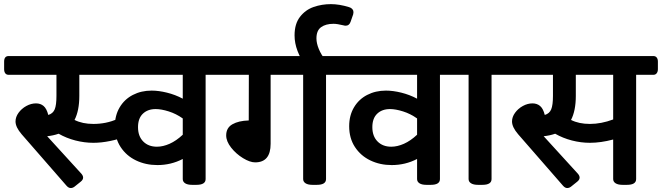

<svg xmlns="http://www.w3.org/2000/svg" viewBox="-51 -904 3237 939"><path d="M589.4 -260.3Q589.4 -246.1 571.3 -238.8Q530.3 -223.1 487.3 -214.4Q444.3 -205.6 405.8 -205.6Q361.8 -205.6 317.6 -217Q273.4 -228.5 235.8 -250Q209 -240.7 179.7 -237.8L347.2 -54.2Q355.5 -44.4 355.5 -35.6Q355.5 -24.4 343.3 -15.1L313.5 8.8Q304.7 15.6 294.9 15.6Q284.2 15.6 274.4 4.4L54.7 -247.6Q24.9 -282.2 24.9 -310.1Q24.9 -332 39.8 -352.5Q54.7 -373 77.9 -385.7Q101.1 -398.4 125 -398.4Q147 -398.4 162.1 -385.7Q177.2 -373 185.1 -341.8Q208 -348.6 216.6 -369.4Q225.1 -390.1 225.1 -435.1V-538.1H-8.8Q-19.5 -538.1 -25.1 -545.4Q-30.8 -552.7 -30.8 -565.9V-602.5Q-30.8 -629.9 -8.8 -629.9H551.3Q561.5 -629.9 567.4 -622.8Q573.2 -615.7 573.2 -602.5V-565.9Q573.2 -553.2 567.4 -545.7Q561.5 -538.1 551.3 -538.1H336.9V-435.1Q336.9 -362.8 313.5 -317.4Q352.1 -297.9 405.8 -297.9Q436.5 -297.9 465.6 -303.7Q494.6 -309.6 527.8 -323.2Q538.6 -326.2 541.5 -326.2Q556.2 -326.2 564.9 -310.1L584 -275.9Q589.4 -267.6 589.4 -260.3Z M1060.5 -602.5V-565.9Q1060.5 -552.7 1054.9 -545.4Q1049.3 -538.1 1039.1 -538.1H954.6V-28.3Q954.6 0 909.7 0H888.2Q866.2 0 854.5 -7.6Q842.8 -15.1 842.8 -28.3V-126.5Q785.2 -96.7 718.8 -96.7Q661.6 -96.7 614.3 -119.4Q566.9 -142.1 538.8 -185.1Q510.7 -228 510.7 -286.6Q510.7 -339.4 534.2 -378.9Q557.6 -418.5 598.6 -439.7Q639.6 -460.9 690.4 -460.9Q725.1 -460.9 765.6 -450.9Q806.2 -440.9 842.8 -421.4V-538.1H464.4Q453.6 -538.1 448 -545.4Q442.4 -552.7 442.4 -565.9V-602.5Q442.4 -629.9 464.4 -629.9H1039.1Q1049.8 -629.9 1055.2 -622.8Q1060.5 -615.7 1060.5 -602.5ZM842.8 -245.1V-324.7Q810.5 -347.7 774.2 -359.1Q737.8 -370.6 710.4 -370.6Q671.4 -370.6 647.7 -347.9Q624 -325.2 624 -282.2Q624 -237.8 649.4 -212.2Q674.8 -186.5 716.3 -186.5Q746.1 -186.5 778.6 -200.9Q811 -215.3 842.8 -245.1Z M1649.9 -602.5V-565.9Q1649.9 -552.7 1644.3 -545.4Q1638.7 -538.1 1627.9 -538.1H1543.5V-28.3Q1543.5 0 1498.5 0H1477.1Q1455.1 0 1443.4 -7.6Q1431.6 -15.1 1431.6 -28.3V-538.1H1272.5V-200.7Q1272.5 -109.9 1196.8 -109.9Q1171.4 -109.9 1137.5 -130.6Q1103.5 -151.4 1079.3 -182.1Q1055.2 -212.9 1055.2 -241.7Q1055.2 -278.8 1085.4 -296.1Q1115.7 -313.5 1165.5 -314.9L1166 -538.1H1022Q1011.2 -538.1 1005.6 -545.4Q1000 -552.7 1000 -565.9V-602.5Q1000 -629.9 1022 -629.9H1627.9Q1638.7 -629.9 1644.3 -622.8Q1649.9 -615.7 1649.9 -602.5Z M1389.6 -731Q1389.6 -787.6 1416.3 -821.8Q1442.9 -856 1482.9 -869.9Q1522.9 -883.8 1567.4 -883.8Q1608.4 -883.8 1656.2 -869.1Q1666.5 -866.2 1672.1 -859.6Q1677.7 -853 1677.7 -844.7Q1677.7 -839.4 1676.3 -834L1664.1 -798.8Q1657.7 -778.3 1639.6 -778.3Q1634.8 -778.3 1629.9 -779.8Q1597.7 -787.6 1580.1 -787.6Q1542.5 -787.6 1519.5 -771.2Q1496.6 -754.9 1496.6 -716.3Q1496.6 -692.4 1508.3 -664.1Q1520 -635.7 1541 -609.9L1448.2 -574.7Q1418.5 -616.7 1404.1 -654.8Q1389.6 -692.9 1389.6 -731Z M2206.5 -602.5V-565.9Q2206.5 -552.7 2200.9 -545.4Q2195.3 -538.1 2185.1 -538.1H2100.6V-28.3Q2100.6 0 2055.7 0H2034.2Q2012.2 0 2000.5 -7.6Q1988.8 -15.1 1988.8 -28.3V-126.5Q1931.2 -96.7 1864.7 -96.7Q1807.6 -96.7 1760.3 -119.4Q1712.9 -142.1 1684.8 -185.1Q1656.7 -228 1656.7 -286.6Q1656.7 -339.4 1680.2 -378.9Q1703.6 -418.5 1744.6 -439.7Q1785.6 -460.9 1836.4 -460.9Q1871.1 -460.9 1911.6 -450.9Q1952.1 -440.9 1988.8 -421.4V-538.1H1610.4Q1599.6 -538.1 1594 -545.4Q1588.4 -552.7 1588.4 -565.9V-602.5Q1588.4 -629.9 1610.4 -629.9H2185.1Q2195.8 -629.9 2201.2 -622.8Q2206.5 -615.7 2206.5 -602.5ZM1988.8 -245.1V-324.7Q1956.5 -347.7 1920.2 -359.1Q1883.8 -370.6 1856.4 -370.6Q1817.4 -370.6 1793.7 -347.9Q1770 -325.2 1770 -282.2Q1770 -237.8 1795.4 -212.2Q1820.8 -186.5 1862.3 -186.5Q1892.1 -186.5 1924.6 -200.9Q1957 -215.3 1988.8 -245.1Z M2459 -602.5V-565.9Q2459 -553.2 2453.4 -545.7Q2447.8 -538.1 2437.5 -538.1H2353V-28.3Q2353 0 2308.1 0H2286.6Q2264.6 0 2252.7 -7.6Q2240.7 -15.1 2240.7 -28.3V-538.1H2168Q2157.2 -538.1 2151.6 -545.4Q2146 -552.7 2146 -565.9V-602.5Q2146 -629.9 2168 -629.9H2437.5Q2447.8 -629.9 2453.4 -622.8Q2459 -615.7 2459 -602.5Z M3166.5 -602.5V-565.9Q3166.5 -553.2 3160.6 -545.7Q3154.8 -538.1 3144.5 -538.1H3060.1V-28.3Q3060.1 0 3015.1 0H2993.7Q2971.7 0 2959.7 -7.6Q2947.8 -15.1 2947.8 -28.3V-221.7Q2887.2 -205.6 2834 -205.6Q2790 -205.6 2745.8 -217Q2701.7 -228.5 2664.1 -250Q2637.2 -240.7 2607.9 -237.8L2775.4 -54.2Q2783.7 -44.4 2783.7 -35.6Q2783.7 -24.4 2771.5 -15.1L2741.7 8.8Q2732.9 15.6 2723.1 15.6Q2712.4 15.6 2702.6 4.4L2482.9 -247.6Q2453.1 -282.2 2453.1 -310.1Q2453.1 -332 2468 -352.5Q2482.9 -373 2506.1 -385.7Q2529.3 -398.4 2553.2 -398.4Q2575.2 -398.4 2590.3 -385.7Q2605.5 -373 2613.3 -341.8Q2636.2 -348.6 2644.8 -369.4Q2653.3 -390.1 2653.3 -435.1V-538.1H2419.4Q2408.7 -538.1 2403.1 -545.4Q2397.5 -552.7 2397.5 -565.9V-602.5Q2397.5 -629.9 2419.4 -629.9H3144.5Q3154.8 -629.9 3160.6 -622.8Q3166.5 -615.7 3166.5 -602.5ZM2947.8 -538.1H2765.1V-435.1Q2765.1 -362.8 2741.7 -317.4Q2780.3 -297.9 2834 -297.9Q2889.2 -297.9 2947.8 -319.8Z"/></svg>

Font: Jaldi
Style: Bold
Weight: 400
Designer: Pablo Cosgaya and Nicolas Silva
Foundry: Omnibus-Type
Version: Version 1.007